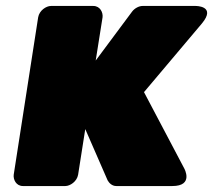

<svg xmlns="http://www.w3.org/2000/svg" viewBox="-20 -586 715 644"><path d="M266 -153 341 19C346 28 356 38 370 38H558C631 38 598 -21 598 -21L463 -277L657 -507C707 -567 636 -566 636 -566H458C447 -566 432 -559 423 -547L301 -383L324 -528C326 -544 316 -566 293 -566H151C135 -566 112 -551 108 -528L26 0C24 16 34 38 57 38H199C215 38 238 23 242 0Z"/></svg>

Font: Asimov Print
Style: EIt
Weight: 500
Designer: Google
Version: Version 2.000980; 2014